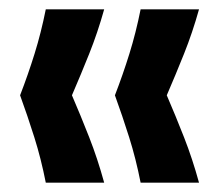

<svg xmlns="http://www.w3.org/2000/svg" viewBox="-20 -473 473 411"><path d="M78 -82Q68 -133 53.5 -179Q39 -225 23 -269Q40 -313 54 -358Q68 -403 78 -453H203Q189 -403 171 -358Q153 -313 134 -269Q153 -225 171 -179Q189 -133 203 -82ZM281 -82Q271 -133 256.5 -179Q242 -225 226 -269Q243 -313 257 -358Q271 -403 281 -453H406Q392 -403 374 -358Q356 -313 337 -269Q356 -225 374 -179Q392 -133 406 -82Z"/></svg>

Font: Bricolage Grotesque SemiCondensed SemiBold
Style: Regular
Weight: 600
Width: 4
Designer: Mathieu Triay
Foundry: Atelier Triay
Version: Version 1.001;gftools[0.9.33.dev8+g029e19f]